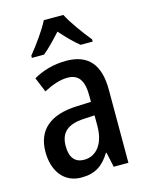

<svg xmlns="http://www.w3.org/2000/svg" viewBox="-117 -838 707 921"><g transform="rotate(-15 236.5 -378.0)"><path d="M289 -766H192C171 -723 126 -661 90 -617V-606H150C177 -627 209 -661 241 -696C272 -661 303 -629 332 -606H392V-617C357 -660 312 -721 289 -766ZM244 -550C183 -550 127 -534 81 -507L111 -434C153 -456 192 -470 230 -470C283 -470 309 -437 309 -360V-329L237 -326C106 -321 36 -262 36 -153C36 -60 84 10 172 10C240 10 280 -17 315 -74H318L334 0H407V-363C407 -486 356 -550 244 -550ZM256 -259 309 -262V-210C309 -120 267 -69 206 -69C163 -69 137 -96 137 -155C137 -220 172 -255 256 -259Z"/></g></svg>

Font: Noto Sans Arabic Cond Med
Style: Regular
Weight: 500
Width: 3
Designer: Monotype Design Team, Nadine Chahine, Nizar Qandah and Khaled Hosny
Foundry: Monotype Imaging Inc.
Version: Version 2.012